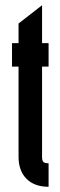

<svg xmlns="http://www.w3.org/2000/svg" viewBox="-20 -705 231 735"><path d="M51 -540V-615L141 -685V-540H166V-450H141V-105Q141 -90 146 -85Q151 -80 166 -80V10Q112 10 81.5 -20.5Q51 -51 51 -105V-450H26V-540Z"/></svg>

Font: Berliner Wand
Style: Regular
Weight: 400
Designer: Peter Wiegel
Foundry: Peter Wiegel
Version: Version 1.000